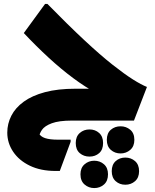

<svg xmlns="http://www.w3.org/2000/svg" viewBox="-20 -613 790 976"><path d="M345 0Q280 0 243.5 13.5Q207 27 193 47.5Q179 68 178 89L176 62Q185 81 209 89Q233 97 274 97H339V108L284 256H262Q187 256 132 229.5Q77 203 47 158.5Q17 114 17 61Q17 16 37.5 -24.5Q58 -65 100.5 -96Q143 -127 208.5 -144.5Q274 -162 364 -162H511L470 -140Q414 -170 352 -216Q290 -262 226 -321Q162 -380 101 -445L209 -593H221Q327 -485 408.5 -409Q490 -333 551.5 -284.5Q613 -236 656 -209Q699 -182 727 -171L661 0ZM523 98Q523 64 543.5 46.5Q564 29 593 29Q621 29 642 46.5Q663 64 663 98Q663 131 642 149Q621 167 593 167Q564 167 543.5 149Q523 131 523 98ZM365 114Q365 81 385.5 63Q406 45 435 45Q464 45 484 63Q504 81 504 114Q504 148 484 165.5Q464 183 435 183Q406 183 385.5 165.5Q365 148 365 114ZM548 257Q548 224 568 206Q588 188 617 188Q646 188 666.5 206Q687 224 687 257Q687 290 666.5 308Q646 326 617 326Q588 326 568 308Q548 290 548 257ZM389 273Q389 240 410 222Q431 204 459 204Q488 204 508.5 222Q529 240 529 273Q529 307 508.5 325Q488 343 459 343Q431 343 410 325Q389 307 389 273Z"/></svg>

Font: Kufam ExtraBold
Style: Italic
Weight: 800
Italic angle: -11°
Designer: Artur Schmal
Foundry: Original Type
Version: Version 1.301; ttfautohint (v1.8.3)